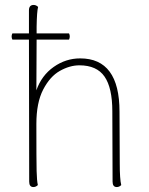

<svg xmlns="http://www.w3.org/2000/svg" viewBox="-20 -748 604 776"><path d="M470 0Q462 8 452 8Q435 8 435 -14L434 -298Q434 -393 402.5 -438.5Q371 -484 301 -484Q262 -484 222 -461.5Q182 -439 154.5 -386Q127 -333 127 -247Q127 -97 128 -57Q129 -17 133 0Q125 8 115 8Q98 8 98 -14L97 -588H30Q27 -594 27 -601Q27 -607 30 -613H97V-706Q97 -728 116 -728Q126 -728 134 -720Q129 -702 128 -640V-613H259Q262 -607 262 -601Q262 -594 259 -588H128L127 -383Q148 -443 197 -477.5Q246 -512 304 -512Q463 -512 463 -297L464 -87Q464 -24 470 0Z"/></svg>

Font: Arima Madurai Thin
Style: Regular
Weight: 250
Designer: Joana Correia and Natanael Gama
Foundry: NDISCOVER
Version: Version 1.020; ttfautohint (v1.5) -l 7 -r 28 -G 50 -x 13 -D 